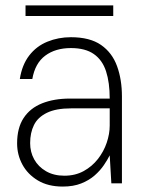

<svg xmlns="http://www.w3.org/2000/svg" viewBox="-20 -675 535 707"><path d="M211 12Q157 12 119.5 -10.5Q82 -33 62.5 -69Q43 -105 43 -147Q43 -204 67 -240.5Q91 -277 135 -294.5Q179 -312 237 -312H384Q384 -371 370.5 -412.5Q357 -454 325.5 -476Q294 -498 241 -498Q184 -498 146.5 -470Q109 -442 99 -384H53Q61 -436 87.5 -470.5Q114 -505 154.5 -521.5Q195 -538 241 -538Q311 -538 352 -509.5Q393 -481 411 -431.5Q429 -382 429 -320V0H390L384 -103Q376 -87 362.5 -67Q349 -47 328.5 -29Q308 -11 279 0.5Q250 12 211 12ZM217 -28Q257 -28 288 -45Q319 -62 340.5 -89.5Q362 -117 373 -149.5Q384 -182 384 -213V-276H242Q186 -276 152.5 -259.5Q119 -243 105 -214.5Q91 -186 91 -148Q91 -115 106 -88Q121 -61 149.5 -44.5Q178 -28 217 -28ZM74 -616V-655H397V-616Z"/></svg>

Font: DM Sans 9pt ExtraLight
Style: Regular
Weight: 250
Version: Version 4.004;gftools[0.9.30]